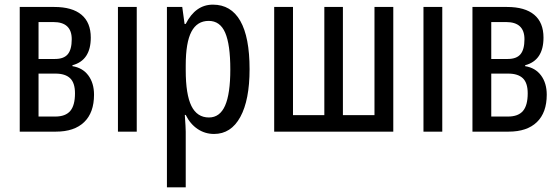

<svg xmlns="http://www.w3.org/2000/svg" viewBox="-20 -567 2413 827"><path d="M292 -286V-282Q336 -275 360.5 -242Q385 -209 385 -159Q385 -82 342.5 -41Q300 0 221 0H65V-537H214Q291 -537 331 -503.5Q371 -470 371 -405Q371 -307 292 -286ZM210 -472H146V-313H217Q255 -313 272 -333.5Q289 -354 289 -398Q289 -472 210 -472ZM219 -250H146V-65H218Q262 -65 282.5 -89Q303 -113 303 -165Q303 -210 282 -230Q261 -250 219 -250Z M488 0V-537H569V0Z M1055 -269Q1055 -136 1015 -63Q975 10 902 10Q863 10 831 -11.5Q799 -33 780 -72H776Q780 -16 780 0V240H699V-537H765L775 -464H780Q822 -547 897 -547Q975 -547 1015 -477Q1055 -407 1055 -269ZM780 -285V-265Q780 -160 804.5 -110.5Q829 -61 880 -61Q927 -61 949.5 -112Q972 -163 972 -268Q972 -375 950 -426Q928 -477 879 -477Q829 -477 804.5 -430.5Q780 -384 780 -285Z M1674 0H1161V-537H1242V-71H1377V-537H1457V-71H1593V-537H1674Z M1804 0V-537H1885V0Z M2242 -286V-282Q2286 -275 2310.5 -242Q2335 -209 2335 -159Q2335 -82 2292.5 -41Q2250 0 2171 0H2015V-537H2164Q2241 -537 2281 -503.5Q2321 -470 2321 -405Q2321 -307 2242 -286ZM2160 -472H2096V-313H2167Q2205 -313 2222 -333.5Q2239 -354 2239 -398Q2239 -472 2160 -472ZM2169 -250H2096V-65H2168Q2212 -65 2232.5 -89Q2253 -113 2253 -165Q2253 -210 2232 -230Q2211 -250 2169 -250Z"/></svg>

Font: Noto Sans UI Cond
Style: Regular
Weight: 400
Width: 3
Designer: Monotype Design Team
Foundry: Monotype Imaging Inc.
Version: Version 1.001